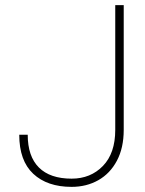

<svg xmlns="http://www.w3.org/2000/svg" viewBox="-20 -718 563 748"><path d="M259 10Q164 10 109.5 -41Q55 -92 55 -193H88Q88 -109 131.5 -65.5Q175 -22 259 -22Q333 -22 381 -71.5Q429 -121 429 -212V-698H462V-212Q462 -142 435.5 -92Q409 -42 363 -16Q317 10 259 10Z"/></svg>

Font: Freesentation 1 Thin
Style: Regular
Weight: 250
Designer: glyphs from Roboto by Christian Robertson / Hangul glyphs from Noto Sans CJK(Source Han Sans) by Jang Soo-young and Kang
Foundry: PT&
Version: Version 2.001